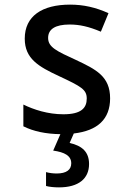

<svg xmlns="http://www.w3.org/2000/svg" viewBox="-20 -570 570 830"><path d="M235 240C320 240 365 202 365 139C365 87 335 60 281 48L299 7C402 -5 456 -55 456 -145C456 -240 395 -270 308 -311C225 -349 188 -366 188 -406C188 -444 219 -464 281 -464C324 -464 364 -455 416 -433L449 -513C394 -538 341 -550 283 -550C161 -550 87 -500 87 -403C87 -316 147 -282 235 -241C331 -196 355 -183 355 -144C355 -103 331 -76 254 -76C187 -76 126 -96 81 -118V-24C125 -2 178 9 241 10L210 81C259 88 288 103 288 136C288 164 267 180 225 180C210 180 193 178 179 174V234C193 238 215 240 235 240Z"/></svg>

Font: Noto Sans Mono Condensed Medium
Style: Regular
Weight: 500
Width: 3
Designer: Monotype Design Team
Foundry: Monotype Imaging Inc.
Version: Version 2.014